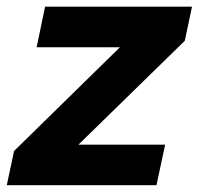

<svg xmlns="http://www.w3.org/2000/svg" viewBox="-49 -542 582 562"><path d="M-29.1 0 -7.9 -100 302.1 -403.7H58.3L82.9 -522.4H513L491.9 -422.6L180.6 -118.6H434.4L409 0Z"/></svg>

Font: Red Hat Display VF
Style: Italic
Weight: 300
Italic angle: -12°
Designer: Pentagram, MCKL
Foundry: Pentagram, MCKL
Version: Version 1.010